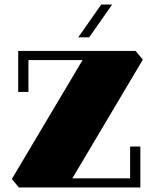

<svg xmlns="http://www.w3.org/2000/svg" viewBox="-20 -824 680 844"><path d="M63 0H597V-180H552V-40H298L608 -562L576 -600H60V-420H105V-560H343L32 -37ZM473 -804H425L324 -660H372Z"/></svg>

Font: Kumar One
Style: Regular
Weight: 400
Designer: Parimal Parmar
Foundry: Indian Type Foundry
Version: Version 1.001;PS 1.001;hotconv 1.0.88;makeotf.lib2.5.647800